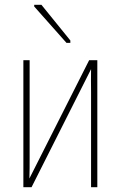

<svg xmlns="http://www.w3.org/2000/svg" viewBox="-20 -777 500 797"><path d="M256 -599H272V-609L152 -757H122V-750ZM77 0H111L358 -490C357 -457 358 -428 358 -395V0H384V-527H350L102 -36C103 -63 103 -90 103 -120V-527H77Z"/></svg>

Font: Noto Sans Condensed Thin
Style: Regular
Weight: 100
Width: 3
Designer: Monotype Design Team
Foundry: Monotype Imaging Inc.
Version: Version 2.013